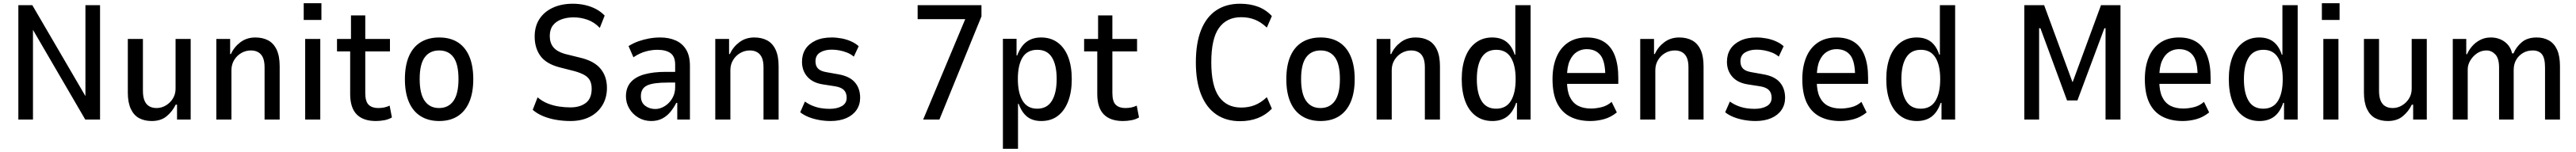

<svg xmlns="http://www.w3.org/2000/svg" viewBox="-20 -737 15862 937"><path d="M93 0V-705H179L511 -136H506V-705H596V0H505L176 -565H183V0Z M914 9Q870 9 837 -8.5Q804 -26 785.5 -65.5Q767 -105 767 -166V-497H860V-177Q860 -141 869.5 -117.5Q879 -94 898 -82.5Q917 -71 944 -71Q975 -71 1002 -87.5Q1029 -104 1045 -130.5Q1061 -157 1061 -190V-497H1154V0H1070V-92H1062Q1041 -49 1005.5 -20Q970 9 914 9Z M1312 0V-497H1397V-404H1402Q1421 -447 1460 -476.5Q1499 -506 1552 -506Q1598 -506 1631.5 -488Q1665 -470 1683.5 -430.5Q1702 -391 1702 -328V0H1609V-322Q1609 -358 1599.5 -380.5Q1590 -403 1571 -414.5Q1552 -426 1525 -426Q1493 -426 1465.5 -410Q1438 -394 1421.5 -366.5Q1405 -339 1405 -305V0Z M1850 -614V-717H1959V-614ZM1859 0V-497H1952V0Z M2294 9Q2216 9 2176 -32Q2136 -73 2136 -158V-420H2055V-497H2141V-642H2229V-497H2381V-420H2229V-164Q2229 -111 2250 -91Q2271 -71 2308 -71Q2328 -71 2345.5 -74.5Q2363 -78 2379 -86L2393 -13Q2373 -1 2347 4Q2321 9 2294 9Z M2684 9Q2618 9 2570.5 -20.5Q2523 -50 2498 -107.5Q2473 -165 2473 -249Q2473 -333 2498 -390.5Q2523 -448 2570.5 -477Q2618 -506 2684 -506Q2751 -506 2797.5 -477Q2844 -448 2869 -390.5Q2894 -333 2894 -249Q2894 -165 2869 -107.5Q2844 -50 2797.5 -20.5Q2751 9 2684 9ZM2683 -71Q2741 -71 2772 -115Q2803 -159 2803 -250Q2803 -341 2772.5 -383.5Q2742 -426 2684 -426Q2626 -426 2595 -383.5Q2564 -341 2564 -250Q2564 -159 2595 -115Q2626 -71 2683 -71Z M3492 9Q3447 9 3403.5 1.5Q3360 -6 3323 -21.5Q3286 -37 3260 -60L3290 -137Q3318 -113 3351.5 -99.5Q3385 -86 3421 -80.5Q3457 -75 3492 -75Q3551 -75 3587 -102.5Q3623 -130 3623 -190Q3623 -221 3612 -241.5Q3601 -262 3577.5 -275Q3554 -288 3519 -298L3421 -323Q3341 -345 3306.5 -393.5Q3272 -442 3272 -512Q3272 -575 3301.5 -620Q3331 -665 3384 -689.5Q3437 -714 3507 -714Q3547 -714 3583.5 -705.5Q3620 -697 3650 -681Q3680 -665 3703 -641L3673 -565Q3640 -600 3598 -615Q3556 -630 3512 -630Q3470 -630 3436.5 -617.5Q3403 -605 3384 -580Q3365 -555 3365 -515Q3365 -473 3387 -446Q3409 -419 3457 -405L3554 -381Q3638 -361 3677.5 -313.5Q3717 -266 3717 -195Q3717 -134 3688.5 -87.5Q3660 -41 3610 -16Q3560 9 3492 9Z M3990 9Q3946 9 3910.5 -12Q3875 -33 3854.5 -68Q3834 -103 3834 -143Q3834 -196 3863 -229.5Q3892 -263 3947 -278.5Q4002 -294 4079 -294H4150V-228H4092Q4049 -228 4017.5 -224Q3986 -220 3966 -211Q3946 -202 3936 -185.5Q3926 -169 3926 -144Q3926 -105 3952.5 -85Q3979 -65 4015 -65Q4044 -65 4072.5 -82.5Q4101 -100 4119 -130.5Q4137 -161 4137 -198V-339Q4137 -388 4109 -409Q4081 -430 4027 -430Q3993 -430 3956 -420Q3919 -410 3880 -384L3850 -453Q3881 -472 3912.5 -483Q3944 -494 3977.5 -500Q4011 -506 4045 -506Q4099 -506 4140.5 -487.5Q4182 -469 4205 -430.5Q4228 -392 4228 -331V0H4150V-103H4144Q4129 -73 4107.5 -47Q4086 -21 4057 -6Q4028 9 3990 9Z M4384 0V-497H4469V-404H4474Q4493 -447 4532 -476.5Q4571 -506 4624 -506Q4670 -506 4703.5 -488Q4737 -470 4755.5 -430.5Q4774 -391 4774 -328V0H4681V-322Q4681 -358 4671.5 -380.5Q4662 -403 4643 -414.5Q4624 -426 4597 -426Q4565 -426 4537.5 -410Q4510 -394 4493.5 -366.5Q4477 -339 4477 -305V0Z M5094 9Q5058 9 5022.5 2.5Q4987 -4 4957.5 -16Q4928 -28 4907 -45L4936 -111Q4960 -94 4985.5 -84Q5011 -74 5037 -70Q5063 -66 5087 -66Q5134 -66 5163.5 -83Q5193 -100 5193 -134Q5193 -165 5176 -182Q5159 -199 5122 -205L5045 -217Q4983 -227 4950.5 -264.5Q4918 -302 4918 -356Q4918 -401 4939 -434Q4960 -467 5001 -486.5Q5042 -506 5101 -506Q5131 -506 5162.5 -500Q5194 -494 5221.5 -481.5Q5249 -469 5267 -452L5237 -388Q5218 -404 5195 -413Q5172 -422 5148 -426.5Q5124 -431 5101 -431Q5058 -431 5029.5 -413.5Q5001 -396 5001 -359Q5001 -330 5017 -314Q5033 -298 5069 -292L5142 -279Q5211 -267 5243.5 -229.5Q5276 -192 5276 -134Q5276 -92 5254 -59.5Q5232 -27 5191 -9Q5150 9 5094 9Z M5664 0 5944 -669 5948 -619H5630V-705H6023V-636L5764 0Z M6155 180V-498H6239V-395H6243Q6264 -452 6300.5 -479Q6337 -506 6390 -506Q6450 -506 6492.5 -474.5Q6535 -443 6557 -385.5Q6579 -328 6579 -249Q6579 -171 6557 -113Q6535 -55 6493.5 -23Q6452 9 6391 9Q6338 9 6304.5 -17.5Q6271 -44 6252 -97H6248V180ZM6366 -67Q6427 -67 6456.5 -115.5Q6486 -164 6486 -250Q6486 -336 6457 -383Q6428 -430 6367 -430Q6305 -430 6276 -383Q6247 -336 6247 -250Q6247 -164 6276.5 -115.5Q6306 -67 6366 -67Z M6894 9Q6816 9 6776 -32Q6736 -73 6736 -158V-420H6655V-497H6741V-642H6829V-497H6981V-420H6829V-164Q6829 -111 6850 -91Q6871 -71 6908 -71Q6928 -71 6945.5 -74.5Q6963 -78 6979 -86L6993 -13Q6973 -1 6947 4Q6921 9 6894 9Z M7615 10Q7530 10 7469 -31.5Q7408 -73 7375.5 -154Q7343 -235 7343 -352Q7343 -471 7375 -551.5Q7407 -632 7468 -673Q7529 -714 7615 -714Q7677 -714 7726 -695.5Q7775 -677 7811 -638L7780 -567Q7744 -601 7706 -616Q7668 -631 7622 -631Q7533 -631 7485.5 -565Q7438 -499 7438 -353Q7438 -208 7485.5 -141Q7533 -74 7622 -74Q7668 -74 7706 -89Q7744 -104 7780 -138L7811 -67Q7775 -29 7725.5 -9.5Q7676 10 7615 10Z M8111 9Q8045 9 7997.5 -20.5Q7950 -50 7925 -107.5Q7900 -165 7900 -249Q7900 -333 7925 -390.5Q7950 -448 7997.5 -477Q8045 -506 8111 -506Q8178 -506 8224.5 -477Q8271 -448 8296 -390.5Q8321 -333 8321 -249Q8321 -165 8296 -107.5Q8271 -50 8224.5 -20.5Q8178 9 8111 9ZM8110 -71Q8168 -71 8199 -115Q8230 -159 8230 -250Q8230 -341 8199.5 -383.5Q8169 -426 8111 -426Q8053 -426 8022 -383.5Q7991 -341 7991 -250Q7991 -159 8022 -115Q8053 -71 8110 -71Z M8456 0V-497H8541V-404H8546Q8565 -447 8604 -476.5Q8643 -506 8696 -506Q8742 -506 8775.5 -488Q8809 -470 8827.5 -430.5Q8846 -391 8846 -328V0H8753V-322Q8753 -358 8743.5 -380.5Q8734 -403 8715 -414.5Q8696 -426 8669 -426Q8637 -426 8609.5 -410Q8582 -394 8565.5 -366.5Q8549 -339 8549 -305V0Z M9169 9Q9109 9 9066.5 -22.5Q9024 -54 9002 -112Q8980 -170 8980 -249Q8980 -327 9002 -384.5Q9024 -442 9066.5 -474Q9109 -506 9167 -506Q9221 -506 9255 -479.5Q9289 -453 9306 -400H9310V-705H9404V0H9320V-103H9315Q9295 -45 9259 -18Q9223 9 9169 9ZM9192 -67Q9253 -67 9282.5 -115Q9312 -163 9312 -249Q9312 -335 9282.5 -382.5Q9253 -430 9193 -430Q9132 -430 9102.5 -382.5Q9073 -335 9073 -249Q9073 -163 9102 -115Q9131 -67 9192 -67Z M9772 9Q9699 9 9646.5 -18.5Q9594 -46 9566.5 -103Q9539 -160 9539 -249Q9539 -326 9563 -384Q9587 -442 9634 -474Q9681 -506 9750 -506Q9815 -506 9858.5 -477.5Q9902 -449 9923 -393Q9944 -337 9944 -257V-220H9611V-287H9880L9864 -266Q9864 -359 9834.5 -396.5Q9805 -434 9749 -434Q9716 -434 9688.5 -416.5Q9661 -399 9644.5 -361.5Q9628 -324 9628 -261V-238Q9628 -176 9646 -139Q9664 -102 9696.5 -85Q9729 -68 9776 -68Q9807 -68 9841.5 -76.5Q9876 -85 9903 -109L9935 -44Q9898 -14 9856 -2.5Q9814 9 9772 9Z M10079 0V-497H10164V-404H10169Q10188 -447 10227 -476.5Q10266 -506 10319 -506Q10365 -506 10398.5 -488Q10432 -470 10450.5 -430.5Q10469 -391 10469 -328V0H10376V-322Q10376 -358 10366.5 -380.5Q10357 -403 10338 -414.5Q10319 -426 10292 -426Q10260 -426 10232.5 -410Q10205 -394 10188.5 -366.5Q10172 -339 10172 -305V0Z M10789 9Q10753 9 10717.5 2.5Q10682 -4 10652.5 -16Q10623 -28 10602 -45L10631 -111Q10655 -94 10680.5 -84Q10706 -74 10732 -70Q10758 -66 10782 -66Q10829 -66 10858.5 -83Q10888 -100 10888 -134Q10888 -165 10871 -182Q10854 -199 10817 -205L10740 -217Q10678 -227 10645.5 -264.5Q10613 -302 10613 -356Q10613 -401 10634 -434Q10655 -467 10696 -486.5Q10737 -506 10796 -506Q10826 -506 10857.5 -500Q10889 -494 10916.5 -481.5Q10944 -469 10962 -452L10932 -388Q10913 -404 10890 -413Q10867 -422 10843 -426.5Q10819 -431 10796 -431Q10753 -431 10724.5 -413.5Q10696 -396 10696 -359Q10696 -330 10712 -314Q10728 -298 10764 -292L10837 -279Q10906 -267 10938.5 -229.5Q10971 -192 10971 -134Q10971 -92 10949 -59.5Q10927 -27 10886 -9Q10845 9 10789 9Z M11310 9Q11237 9 11184.5 -18.5Q11132 -46 11104.5 -103Q11077 -160 11077 -249Q11077 -326 11101 -384Q11125 -442 11172 -474Q11219 -506 11288 -506Q11353 -506 11396.5 -477.5Q11440 -449 11461 -393Q11482 -337 11482 -257V-220H11149V-287H11418L11402 -266Q11402 -359 11372.5 -396.5Q11343 -434 11287 -434Q11254 -434 11226.5 -416.5Q11199 -399 11182.5 -361.5Q11166 -324 11166 -261V-238Q11166 -176 11184 -139Q11202 -102 11234.5 -85Q11267 -68 11314 -68Q11345 -68 11379.5 -76.5Q11414 -85 11441 -109L11473 -44Q11436 -14 11394 -2.5Q11352 9 11310 9Z M11783 9Q11723 9 11680.5 -22.5Q11638 -54 11616 -112Q11594 -170 11594 -249Q11594 -327 11616 -384.5Q11638 -442 11680.5 -474Q11723 -506 11781 -506Q11835 -506 11869 -479.5Q11903 -453 11920 -400H11924V-705H12018V0H11934V-103H11929Q11909 -45 11873 -18Q11837 9 11783 9ZM11806 -67Q11867 -67 11896.5 -115Q11926 -163 11926 -249Q11926 -335 11896.5 -382.5Q11867 -430 11807 -430Q11746 -430 11716.5 -382.5Q11687 -335 11687 -249Q11687 -163 11716 -115Q11745 -67 11806 -67Z M12444 0V-705H12566L12740 -232H12742L12916 -705H13036V0H12944V-563H12937L12771 -118H12707L12543 -563H12535V0Z M13419 9Q13346 9 13293.5 -18.5Q13241 -46 13213.5 -103Q13186 -160 13186 -249Q13186 -326 13210 -384Q13234 -442 13281 -474Q13328 -506 13397 -506Q13462 -506 13505.5 -477.5Q13549 -449 13570 -393Q13591 -337 13591 -257V-220H13258V-287H13527L13511 -266Q13511 -359 13481.5 -396.5Q13452 -434 13396 -434Q13363 -434 13335.5 -416.5Q13308 -399 13291.5 -361.5Q13275 -324 13275 -261V-238Q13275 -176 13293 -139Q13311 -102 13343.5 -85Q13376 -68 13423 -68Q13454 -68 13488.5 -76.5Q13523 -85 13550 -109L13582 -44Q13545 -14 13503 -2.5Q13461 9 13419 9Z M13892 9Q13832 9 13789.5 -22.5Q13747 -54 13725 -112Q13703 -170 13703 -249Q13703 -327 13725 -384.5Q13747 -442 13789.5 -474Q13832 -506 13890 -506Q13944 -506 13978 -479.5Q14012 -453 14029 -400H14033V-705H14127V0H14043V-103H14038Q14018 -45 13982 -18Q13946 9 13892 9ZM13915 -67Q13976 -67 14005.5 -115Q14035 -163 14035 -249Q14035 -335 14005.5 -382.5Q13976 -430 13916 -430Q13855 -430 13825.5 -382.5Q13796 -335 13796 -249Q13796 -163 13825 -115Q13854 -67 13915 -67Z M14276 -614V-717H14385V-614ZM14285 0V-497H14378V0Z M14682 9Q14638 9 14605 -8.5Q14572 -26 14553.5 -65.5Q14535 -105 14535 -166V-497H14628V-177Q14628 -141 14637.5 -117.5Q14647 -94 14666 -82.5Q14685 -71 14712 -71Q14743 -71 14770 -87.5Q14797 -104 14813 -130.5Q14829 -157 14829 -190V-497H14922V0H14838V-92H14830Q14809 -49 14773.5 -20Q14738 9 14682 9Z M15082 0V-497H15165V-403H15170Q15181 -429 15201.5 -452.5Q15222 -476 15251 -491Q15280 -506 15316 -506Q15366 -506 15402 -479Q15438 -452 15447 -408H15456Q15472 -447 15506.5 -476.5Q15541 -506 15599 -506Q15641 -506 15673.5 -488Q15706 -470 15724 -431Q15742 -392 15742 -328V0H15650V-320Q15650 -379 15631 -402.5Q15612 -426 15574 -426Q15540 -426 15513.5 -410Q15487 -394 15472 -367.5Q15457 -341 15457 -306V0H15367V-320Q15367 -378 15343.5 -402Q15320 -426 15290 -426Q15257 -426 15231 -408Q15205 -390 15189.5 -363.5Q15174 -337 15174 -309V0Z"/></svg>

Font: Nunito Sans 7pt Condensed Medium
Style: Regular
Weight: 500
Width: 3
Designer: Vernon Adams
Foundry: Vernon Adams
Version: Version 3.101;gftools[0.9.27]